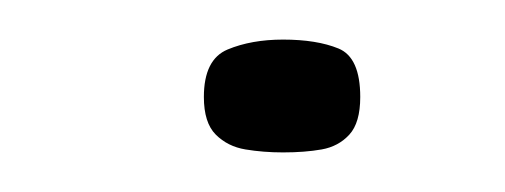

<svg xmlns="http://www.w3.org/2000/svg" viewBox="-20 -76 255 97"><path d="M83 -27Q83 -46 95 -51Q107 -56 123 -56Q140 -56 151 -51.5Q162 -47 162 -27Q162 -14 156.5 -8Q151 -2 142.5 -0.5Q134 1 123 1Q113 1 104 -0.5Q95 -2 89 -8Q83 -14 83 -27Z"/></svg>

Font: Genos Thin
Style: Regular
Weight: 400
Version: Version 1.010